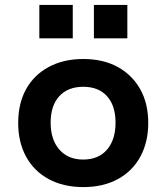

<svg xmlns="http://www.w3.org/2000/svg" viewBox="-20 -751 677 781"><path d="M319 10Q238 10 178 -22.5Q118 -55 86 -114Q54 -173 54 -251Q54 -330 86 -388Q118 -446 178 -478.5Q238 -511 319 -511Q400 -511 459 -478.5Q518 -446 550.5 -388Q583 -330 583 -251Q583 -173 551 -114Q519 -55 459.5 -22.5Q400 10 319 10ZM318 -102Q381 -102 415.5 -142.5Q450 -183 450 -252Q450 -321 415.5 -359.5Q381 -398 319 -398Q256 -398 221 -359.5Q186 -321 186 -252Q186 -183 221.5 -142.5Q257 -102 318 -102ZM362 -595V-731H498V-595ZM140 -595V-731H276V-595Z"/></svg>

Font: Nunito Sans 7pt
Style: Bold
Weight: 700
Designer: Vernon Adams
Foundry: Vernon Adams
Version: Version 3.101;gftools[0.9.27]